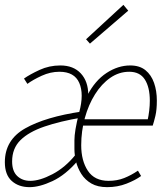

<svg xmlns="http://www.w3.org/2000/svg" viewBox="-45 -760 667 792"><path d="M77 12Q32 12 3.5 -13.5Q-25 -39 -25 -91Q-25 -183 59 -230.5Q143 -278 293 -300L292 -275Q203 -260 138.5 -238Q74 -216 39.5 -182Q5 -148 5 -94Q5 -54 26 -34Q47 -14 80 -14Q119 -14 171.5 -41.5Q224 -69 266 -121L275 -96Q225 -38 171.5 -13Q118 12 77 12ZM290 -242 298 -268H573L563 -260Q568 -282 570.5 -303.5Q573 -325 573 -344Q573 -400 552.5 -432Q532 -464 488 -464Q446 -464 410 -439Q374 -414 347 -371Q320 -328 305 -273.5Q290 -219 290 -161Q290 -97 317.5 -55.5Q345 -14 403 -14Q438 -14 467 -25.5Q496 -37 524 -56L537 -34Q514 -17 477 -2.5Q440 12 397 12Q358 12 332 -3Q306 -18 290.5 -42.5Q275 -67 268.5 -94Q262 -121 262 -145Q262 -163 262 -181.5Q262 -200 266.5 -227.5Q271 -255 282 -298Q302 -372 282 -418Q262 -464 200 -464Q163 -464 127 -447.5Q91 -431 68 -414L54 -436Q78 -453 118 -471.5Q158 -490 204 -490Q258 -490 288.5 -457Q319 -424 319 -369L315 -366Q347 -428 394.5 -459Q442 -490 492 -490Q531 -490 555 -470.5Q579 -451 590.5 -418Q602 -385 602 -345Q602 -307 596 -282Q590 -257 585 -242ZM326 -580 310 -598 464 -740 484 -716Z"/></svg>

Font: SourceCodeVF
Style: Italic
Weight: 200
Italic angle: -11°
Monospace: yes
Designer: Paul D. Hunt, Teo Tuominen
Foundry: Adobe
Version: Version 1.026;hotconv 1.1.0;makeotfexe 2.6.0